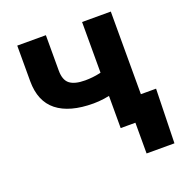

<svg xmlns="http://www.w3.org/2000/svg" viewBox="-126 -650 874 917"><g transform="rotate(-20 311.5 -191.5)"><path d="M308.6 -154.8Q187.5 -154.8 123.8 -205.3Q60.1 -255.9 60.1 -358.4V-539.1H205.6V-359.4Q205.6 -311 230.7 -291.5Q255.9 -272 308.6 -272Q346.7 -272 383.3 -280Q419.9 -288.1 461.4 -302.2V-185.1Q443.8 -177.2 418 -170.2Q392.1 -163.1 363.5 -158.9Q335 -154.8 308.6 -154.8ZM389.6 0V-539.1H535.6V0ZM464.4 156.2V0H422.4V-119.1H612.8L606 156.2Z"/></g></svg>

Font: Inter 18pt
Style: Bold
Weight: 700
Designer: Rasmus Andersson
Foundry: rsms
Version: Version 4.001;git-66647c0bb